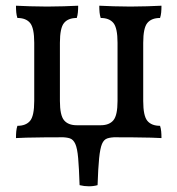

<svg xmlns="http://www.w3.org/2000/svg" viewBox="-20 -481 622 673"><path d="M546 -461Q546 -448 545 -437.5Q544 -427 541 -418Q511 -418 496.5 -400.5Q482 -383 482 -331V-127Q482 -75 496.5 -57.5Q511 -40 541 -40Q544 -31 545 -20.5Q546 -10 546 3Q532 2 510 1.5Q488 1 448 0.5Q408 0 337 0H245Q174 0 134 0.5Q94 1 72 1.5Q50 2 36 3Q36 -10 37 -20.5Q38 -31 41 -40Q71 -40 85.5 -57.5Q100 -75 100 -127V-331Q100 -383 85.5 -400.5Q71 -418 41 -418Q38 -427 37 -437.5Q36 -448 36 -461Q58 -460 86 -459Q114 -458 145 -458Q176 -458 204 -459Q232 -460 254 -461Q254 -448 253 -437.5Q252 -427 249 -418Q219 -418 204.5 -400.5Q190 -383 190 -331V-127Q190 -77 204.5 -59.5Q219 -42 249 -42H333Q363 -42 377.5 -59.5Q392 -77 392 -127V-331Q392 -383 377.5 -400.5Q363 -418 333 -418Q330 -427 329 -437.5Q328 -448 328 -461Q350 -460 378 -459Q406 -458 437 -458Q468 -458 496 -459Q524 -460 546 -461ZM259 168Q257 108 254 73.5Q251 39 244 23.5Q237 8 225 4Q213 0 193 0H388Q369 0 356.5 4Q344 8 337.5 23.5Q331 39 327.5 73.5Q324 108 322 168Q308 172 291.5 172Q275 172 259 168Z"/></svg>

Font: Vollkorn
Style: Regular
Weight: 400
Designer: Friedrich Althausen
Foundry: Friedrich Althausen
Version: Version 4.104